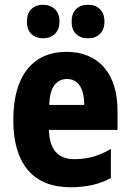

<svg xmlns="http://www.w3.org/2000/svg" viewBox="-20 -843 547 807"><path d="M259 -625Q361 -625 417.5 -559.5Q474 -494 474 -376V-297H186Q188 -174 293 -174Q334 -174 370 -184Q406 -194 446 -217V-95Q377 -56 277 -56Q158 -56 97 -128.5Q36 -201 36 -338Q36 -478 94.5 -551.5Q153 -625 259 -625ZM261 -511Q230 -511 209.5 -486Q189 -461 187 -402H334Q334 -454 315.5 -482.5Q297 -511 261 -511ZM93 -752Q93 -787 112 -805Q131 -823 161 -823Q191 -823 210.5 -804.5Q230 -786 230 -752Q230 -719 210.5 -700.5Q191 -682 161 -682Q131 -682 112 -700Q93 -718 93 -752ZM281 -752Q281 -787 300 -805Q319 -823 350 -823Q381 -823 400 -804.5Q419 -786 419 -752Q419 -719 400 -700.5Q381 -682 350 -682Q319 -682 300 -700Q281 -718 281 -752Z"/></svg>

Font: Noto Sans Malayalam UI Condensed ExtraBold
Style: Regular
Weight: 800
Width: 3
Designer: Jelle Bosma - Monotype Design Team
Foundry: Monotype Imaging Inc.
Version: Version 2.104; ttfautohint (v1.8.4.7-5d5b)